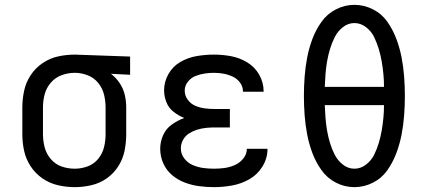

<svg xmlns="http://www.w3.org/2000/svg" viewBox="-20 -763 1768 791"><path d="M288 8Q322 8 356.5 0Q391 -8 419.5 -28Q448 -48 467 -77.5Q486 -107 493 -141Q500 -175 500 -210V-320Q500 -347 494 -372.5Q488 -398 473 -420.5Q458 -443 437 -459L516 -455V-530L289 -538H288Q253 -538 219 -530.5Q185 -523 155.5 -503Q126 -483 106.5 -453.5Q87 -424 79.5 -389.5Q72 -355 72 -320V-210Q72 -175 79.5 -141Q87 -107 106.5 -77.5Q126 -48 155 -28Q184 -8 218.5 0Q253 8 288 8ZM288 -68Q260 -68 234 -77Q208 -86 189.5 -107.5Q171 -129 164 -156Q157 -183 157 -210V-320Q157 -348 164 -374.5Q171 -401 189.5 -422.5Q208 -444 234.5 -453.5Q261 -463 288 -463Q315 -463 341 -453Q367 -443 384.5 -421.5Q402 -400 408.5 -373.5Q415 -347 415 -320V-210Q415 -183 408.5 -156.5Q402 -130 384.5 -108.5Q367 -87 341 -77.5Q315 -68 288 -68Z M862 8Q899 8 937 1Q975 -6 1008 -25Q1041 -44 1061.5 -77.5Q1082 -111 1082 -149V-150H997Q997 -128 982.5 -110Q968 -92 947.5 -83Q927 -74 905.5 -71Q884 -68 862 -68Q839 -68 817 -71Q795 -74 774 -83Q753 -92 739 -110.5Q725 -129 725 -151Q725 -151 725 -151Q725 -151 725 -151Q725 -151 725 -151Q725 -151 725 -151Q725 -170 734 -186.5Q743 -203 758.5 -213Q774 -223 791.5 -228.5Q809 -234 827.5 -236Q846 -238 864 -238H927V-314H864Q844 -314 824 -316.5Q804 -319 785 -327Q766 -335 753.5 -352Q741 -369 741 -390Q741 -409 753.5 -425.5Q766 -442 784.5 -449.5Q803 -457 822.5 -460Q842 -463 861 -463Q881 -463 900.5 -459.5Q920 -456 938.5 -447.5Q957 -439 969 -422.5Q981 -406 981 -386V-385H1066V-388Q1066 -423 1048 -455Q1030 -487 998.5 -506Q967 -525 932 -531.5Q897 -538 861 -538Q826 -538 790.5 -532Q755 -526 723.5 -508Q692 -490 674 -458Q656 -426 656 -391Q656 -366 665.5 -342Q675 -318 695.5 -302Q716 -286 739 -277Q712 -267 688 -250Q664 -233 652 -206Q640 -179 640 -150Q640 -119 652.5 -90.5Q665 -62 688.5 -42Q712 -22 741 -11Q770 0 800.5 4Q831 8 862 8Z M1440 8Q1480 8 1516.5 -10.5Q1553 -29 1576 -62Q1599 -95 1613 -132.5Q1627 -170 1634.5 -209Q1642 -248 1645 -288Q1648 -328 1648 -368Q1648 -407 1645 -447Q1642 -487 1634.5 -526Q1627 -565 1613 -602.5Q1599 -640 1576 -673Q1553 -706 1516.5 -724.5Q1480 -743 1440 -743Q1400 -743 1364 -724.5Q1328 -706 1304.5 -673Q1281 -640 1267 -602.5Q1253 -565 1245.5 -526Q1238 -487 1235 -447Q1232 -407 1232 -368Q1232 -328 1235 -288Q1238 -248 1245.5 -209Q1253 -170 1267 -132.5Q1281 -95 1304.5 -62Q1328 -29 1364 -10.5Q1400 8 1440 8ZM1440 -68Q1414 -68 1392.5 -85Q1371 -102 1359 -125.5Q1347 -149 1339.5 -174Q1332 -199 1327.5 -225Q1323 -251 1321 -277.5Q1319 -304 1318 -330H1562Q1562 -304 1559.5 -277.5Q1557 -251 1552.5 -225Q1548 -199 1540.5 -174Q1533 -149 1521.5 -125.5Q1510 -102 1488 -85Q1466 -68 1440 -68ZM1562 -405H1318Q1319 -432 1321 -458Q1323 -484 1327.5 -510Q1332 -536 1339.5 -561Q1347 -586 1359 -610Q1371 -634 1392.5 -651Q1414 -668 1440 -668Q1466 -668 1488 -651Q1510 -634 1521.5 -610Q1533 -586 1540.5 -561Q1548 -536 1552.5 -510Q1557 -484 1559.5 -458Q1562 -432 1562 -405Z"/></svg>

Font: Iosevka Sparkle
Style: Regular
Weight: 400
Designer: Belleve Invis
Foundry: Belleve Invis
Version: Version 4.5.0; ttfautohint (v1.8.3)